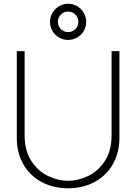

<svg xmlns="http://www.w3.org/2000/svg" viewBox="-20 -994 730 1029"><path d="M70 -255V-720H112V-269Q112 -186 148.2 -131Q184.5 -76 238.2 -50.5Q292 -25 345 -25Q398 -25 451.8 -50.5Q505.5 -76 541.8 -131Q578 -186 578 -269V-720H620V-255Q620 -175.5 584.8 -114Q549.5 -52.5 487 -18.8Q424.5 15 345 15Q265.5 15 203 -18.5Q140.5 -52 105.2 -113.5Q70 -175 70 -255ZM248 -877Q248 -903 261.2 -925.2Q274.5 -947.5 296.8 -960.8Q319 -974 345 -974Q371.5 -974 393.8 -960.8Q416 -947.5 429 -925.2Q442 -903 442 -877Q442 -850.5 429 -828.2Q416 -806 393.8 -793Q371.5 -780 345 -780Q319 -780 296.8 -793Q274.5 -806 261.2 -828.2Q248 -850.5 248 -877ZM400 -877Q400 -900 384 -916Q368 -932 345 -932Q322.5 -932 306.2 -916Q290 -900 290 -877Q290 -854.5 306.2 -838.2Q322.5 -822 345 -822Q368 -822 384 -838.2Q400 -854.5 400 -877Z"/></svg>

Font: Tap Sans
Style: Regular
Weight: 400
Designer: Tap Payments
Foundry: Tap Payments
Version: Version 1.001;Glyphs 3.1.2 (3151)